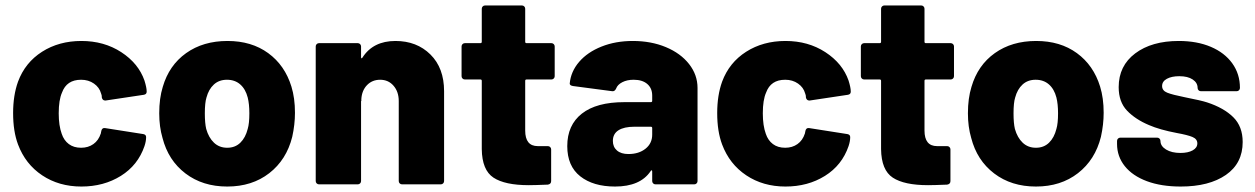

<svg xmlns="http://www.w3.org/2000/svg" viewBox="-20 -675 4596 703"><path d="M46 -146Q28 -194 28 -261Q28 -326 46 -376Q72 -446 134 -485.5Q196 -525 278 -525Q361 -525 424 -484Q487 -443 509 -380Q517 -354 517 -341V-339Q517 -330 507 -328L367 -307H365Q356 -307 353 -317Q353 -327 350 -333Q344 -355 324 -369Q304 -383 277 -383Q224 -383 207 -336Q195 -309 195 -260Q195 -215 206 -185Q214 -161 232 -147.5Q250 -134 277 -134Q303 -134 322 -147.5Q341 -161 349 -186Q350 -188 350 -192Q351 -193 351 -196Q354 -208 365 -206L505 -184Q515 -182 515 -173Q515 -158 509 -140Q485 -70 422.5 -31Q360 8 278 8Q196 8 134.5 -33Q73 -74 46 -146Z M575 -170Q563 -211 563 -260Q563 -315 576 -357Q599 -436 661.5 -480.5Q724 -525 813 -525Q901 -525 962 -480.5Q1023 -436 1047 -358Q1060 -316 1060 -262Q1060 -219 1050 -174Q1029 -90 966 -41Q903 8 812 8Q722 8 659 -40Q596 -88 575 -170ZM887 -203Q893 -223 893 -260Q893 -294 887 -318Q879 -349 859.5 -366Q840 -383 811 -383Q782 -383 763 -365.5Q744 -348 736 -318Q730 -299 730 -260Q730 -224 735 -203Q744 -171 763.5 -152.5Q783 -134 812 -134Q841 -134 860 -152.5Q879 -171 887 -203Z M1606 -341V-12Q1606 -7 1602.5 -3.5Q1599 0 1594 0H1452Q1447 0 1443.5 -3.5Q1440 -7 1440 -12V-305Q1440 -339 1421 -361Q1402 -383 1372 -383Q1343 -383 1324 -363.5Q1305 -344 1303 -312V-305H1302V-12Q1302 -7 1298.5 -3.5Q1295 0 1290 0H1148Q1143 0 1139.5 -3.5Q1136 -7 1136 -12V-505Q1136 -510 1139.5 -513.5Q1143 -517 1148 -517H1290Q1295 -517 1298.5 -513.5Q1302 -510 1302 -505V-466Q1302 -462 1303.5 -461.5Q1305 -461 1307 -464Q1346 -525 1428 -525Q1506 -525 1556 -475.5Q1606 -426 1606 -341Z M1999 -384H1908Q1903 -384 1903 -379V-197Q1903 -140 1949 -140H1986Q1991 -140 1994.5 -136.5Q1998 -133 1998 -128V-12Q1998 -1 1986 1Q1938 3 1916 3Q1829 3 1787 -24.5Q1745 -52 1744 -129V-379Q1744 -384 1739 -384H1682Q1677 -384 1673.5 -387.5Q1670 -391 1670 -396V-505Q1670 -510 1673.5 -513.5Q1677 -517 1682 -517H1739Q1744 -517 1744 -522V-643Q1744 -648 1747.5 -651.5Q1751 -655 1756 -655H1891Q1896 -655 1899.5 -651.5Q1903 -648 1903 -643V-522Q1903 -517 1908 -517H1999Q2004 -517 2007.5 -513.5Q2011 -510 2011 -505V-396Q2011 -391 2007.5 -387.5Q2004 -384 1999 -384Z M2534 -353V-12Q2534 -7 2530.5 -3.5Q2527 0 2522 0H2380Q2375 0 2371.5 -3.5Q2368 -7 2368 -12V-47Q2368 -51 2366 -51.5Q2364 -52 2362 -48Q2324 8 2232 8Q2152 8 2104.5 -29.5Q2057 -67 2057 -140Q2057 -217 2110.5 -259Q2164 -301 2266 -301H2363Q2368 -301 2368 -306V-325Q2368 -352 2350 -367.5Q2332 -383 2300 -383Q2276 -383 2258.5 -374Q2241 -365 2236 -351Q2231 -340 2222 -341L2078 -360Q2066 -362 2066 -369Q2070 -413 2100.5 -448.5Q2131 -484 2182.5 -504.5Q2234 -525 2297 -525Q2364 -525 2418 -502.5Q2472 -480 2503 -440.5Q2534 -401 2534 -353ZM2368 -182V-206Q2368 -211 2363 -211H2303Q2265 -211 2244.5 -198Q2224 -185 2224 -159Q2224 -137 2239 -124Q2254 -111 2281 -111Q2319 -111 2343.5 -130.5Q2368 -150 2368 -182Z M2624 -146Q2606 -194 2606 -261Q2606 -326 2624 -376Q2650 -446 2712 -485.5Q2774 -525 2856 -525Q2939 -525 3002 -484Q3065 -443 3087 -380Q3095 -354 3095 -341V-339Q3095 -330 3085 -328L2945 -307H2943Q2934 -307 2931 -317Q2931 -327 2928 -333Q2922 -355 2902 -369Q2882 -383 2855 -383Q2802 -383 2785 -336Q2773 -309 2773 -260Q2773 -215 2784 -185Q2792 -161 2810 -147.5Q2828 -134 2855 -134Q2881 -134 2900 -147.5Q2919 -161 2927 -186Q2928 -188 2928 -192Q2929 -193 2929 -196Q2932 -208 2943 -206L3083 -184Q3093 -182 3093 -173Q3093 -158 3087 -140Q3063 -70 3000.5 -31Q2938 8 2856 8Q2774 8 2712.5 -33Q2651 -74 2624 -146Z M3461 -384H3370Q3365 -384 3365 -379V-197Q3365 -140 3411 -140H3448Q3453 -140 3456.5 -136.5Q3460 -133 3460 -128V-12Q3460 -1 3448 1Q3400 3 3378 3Q3291 3 3249 -24.5Q3207 -52 3206 -129V-379Q3206 -384 3201 -384H3144Q3139 -384 3135.5 -387.5Q3132 -391 3132 -396V-505Q3132 -510 3135.5 -513.5Q3139 -517 3144 -517H3201Q3206 -517 3206 -522V-643Q3206 -648 3209.5 -651.5Q3213 -655 3218 -655H3353Q3358 -655 3361.5 -651.5Q3365 -648 3365 -643V-522Q3365 -517 3370 -517H3461Q3466 -517 3469.5 -513.5Q3473 -510 3473 -505V-396Q3473 -391 3469.5 -387.5Q3466 -384 3461 -384Z M3536 -170Q3524 -211 3524 -260Q3524 -315 3537 -357Q3560 -436 3622.5 -480.5Q3685 -525 3774 -525Q3862 -525 3923 -480.5Q3984 -436 4008 -358Q4021 -316 4021 -262Q4021 -219 4011 -174Q3990 -90 3927 -41Q3864 8 3773 8Q3683 8 3620 -40Q3557 -88 3536 -170ZM3848 -203Q3854 -223 3854 -260Q3854 -294 3848 -318Q3840 -349 3820.5 -366Q3801 -383 3772 -383Q3743 -383 3724 -365.5Q3705 -348 3697 -318Q3691 -299 3691 -260Q3691 -224 3696 -203Q3705 -171 3724.5 -152.5Q3744 -134 3773 -134Q3802 -134 3821 -152.5Q3840 -171 3848 -203Z M4070 -148V-159Q4070 -164 4073.5 -167.5Q4077 -171 4082 -171H4217Q4222 -171 4225.5 -167.5Q4229 -164 4229 -159Q4229 -140 4249.5 -127.5Q4270 -115 4302 -115Q4330 -115 4347 -124.5Q4364 -134 4364 -150Q4364 -166 4346 -173.5Q4328 -181 4289 -188Q4226 -200 4187 -217Q4137 -238 4106.5 -270Q4076 -302 4076 -356Q4076 -434 4136.5 -479.5Q4197 -525 4296 -525Q4363 -525 4413.5 -503.5Q4464 -482 4492 -443Q4520 -404 4520 -353Q4520 -348 4516.5 -344.5Q4513 -341 4508 -341H4377Q4372 -341 4368.5 -344.5Q4365 -348 4365 -353Q4365 -372 4347 -384Q4329 -396 4298 -396Q4270 -396 4252.5 -386.5Q4235 -377 4235 -360Q4235 -343 4254 -335.5Q4273 -328 4318 -319Q4379 -307 4400 -300Q4461 -280 4495.5 -246Q4530 -212 4530 -155Q4530 -77 4468.5 -34.5Q4407 8 4303 8Q4232 8 4179.5 -11.5Q4127 -31 4098.5 -66.5Q4070 -102 4070 -148Z"/></svg>

Font: BARLOWEXTRABOLD
Style: Regular
Weight: 800
Designer: Jeremy Tribby
Foundry: Tribby Type
Version: Version 1.422